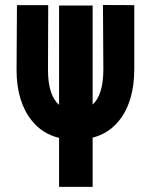

<svg xmlns="http://www.w3.org/2000/svg" viewBox="-20 -732 583 752"><path d="M505.9 -711.9 383.3 -712.4 384.8 -460.9C384.8 -394 370.6 -347.7 342.8 -322.3V-710.4H211.4V-321.3C182.6 -346.2 168 -391.6 168 -457.5V-460.9L168.9 -711.9H46.4L44.9 -460.9V-458C44.9 -374 65.4 -307.6 105.5 -258.3C132.8 -224.6 168 -202.6 211.4 -191.9V0H342.8V-192.9C384.8 -203.6 418.9 -225.6 445.8 -258.8C485.8 -308.6 505.9 -376 505.9 -460.9Z"/></svg>

Font: Tuffy
Style: Bold
Weight: 700
Designer: Thatcher Ulrich, Karoly Barta, Michael Everson
Version: Version 001.270